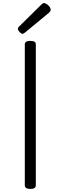

<svg xmlns="http://www.w3.org/2000/svg" viewBox="-20 -1220 397 1254"><path d="M178 14Q160 14 151 8Q142 2 142 -10V-930Q142 -942 151 -947.5Q160 -953 178 -953Q196 -953 205 -947.5Q214 -942 214 -930V-10Q214 2 205 8Q196 14 178 14ZM128 -999Q119 -999 108 -1010.5Q97 -1022 97 -1031Q97 -1034 97.5 -1037Q98 -1040 103 -1045L250 -1190Q255 -1194 258.5 -1197Q262 -1200 267 -1200Q276 -1200 286.5 -1192.5Q297 -1185 304 -1175.5Q311 -1166 311 -1157Q311 -1152 309 -1148Q307 -1144 300 -1137L144 -1008Q139 -1004 135 -1001.5Q131 -999 128 -999Z"/></svg>

Font: Playwrite US Modern Light
Style: Regular
Weight: 300
Designer: Veronika Burian, José Scaglione
Foundry: TypeTogether
Version: Version 1.003